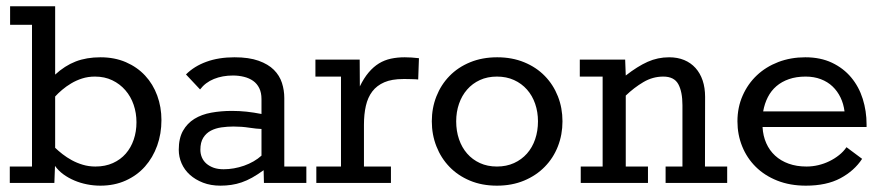

<svg xmlns="http://www.w3.org/2000/svg" viewBox="-20 -583 2810 612"><path d="M11.2 -52.2H82V-503.9H12.2V-563H155.8V-345.2Q186.5 -373.5 221.2 -387Q255.9 -400.4 300.3 -400.4Q345.2 -400.4 381.3 -384.8Q417.5 -369.1 442.6 -342Q467.8 -314.9 481.2 -278.3Q494.6 -241.7 494.6 -200.2Q494.6 -156.7 481 -118.7Q467.3 -80.6 442.1 -52.2Q417 -23.9 380.9 -7.6Q344.7 8.8 299.8 8.8Q278.3 8.8 257.3 4.6Q236.3 0.5 217.3 -7.6Q198.2 -15.6 182.1 -27.3Q166 -39.1 155.3 -54.2L153.3 0H11.2ZM284.2 -52.2Q315.4 -52.2 339.8 -63.2Q364.3 -74.2 380.9 -93.3Q397.5 -112.3 406.2 -137.9Q415 -163.6 415 -193.4Q415 -222.7 406 -249Q397 -275.4 379.6 -295.4Q362.3 -315.4 337.9 -327.1Q313.5 -338.9 282.7 -338.9Q260.7 -338.9 241.7 -332.8Q222.7 -326.7 206.8 -317.1Q190.9 -307.6 178 -296.6Q165 -285.6 155.8 -275.4V-111.8Q166 -102.1 179.4 -91.6Q192.9 -81.1 209 -72.3Q225.1 -63.5 243.9 -57.9Q262.7 -52.2 284.2 -52.2Z M572.8 -345.7Q599.1 -372.1 638.2 -386.2Q677.2 -400.4 727.5 -400.4Q773.4 -400.4 804.2 -389.4Q835 -378.4 853 -360.4Q871.1 -342.3 878.7 -318.8Q886.2 -295.4 886.2 -270.5V-52.2H956.5V0H821.3L820.3 -40.5Q800.8 -26.4 783.7 -16.8Q766.6 -7.3 750.2 -1.7Q733.9 3.9 717.3 6.3Q700.7 8.8 682.6 8.8Q651.9 8.8 627.2 -0.7Q602.5 -10.3 585.2 -25.9Q567.9 -41.5 558.8 -62.3Q549.8 -83 549.8 -105.5Q549.8 -142.1 563.2 -166Q576.7 -189.9 599.6 -204.1Q622.6 -218.3 653.6 -223.9Q684.6 -229.5 719.2 -229.5Q742.7 -229.5 765.6 -227.1Q788.6 -224.6 813.5 -219.7V-267.1Q813.5 -287.6 806.4 -302Q799.3 -316.4 786.9 -325.2Q774.4 -334 757.8 -338.1Q741.2 -342.3 722.7 -342.3Q689 -342.3 661.9 -331.3Q634.8 -320.3 617.7 -297.9ZM813.5 -171.9Q797.9 -172.4 774.2 -176Q750.5 -179.7 724.1 -179.7Q705.1 -179.7 686 -177Q667 -174.3 652.1 -166.5Q637.2 -158.7 627.9 -144Q618.7 -129.4 618.7 -105.5Q618.7 -92.8 623.5 -81.3Q628.4 -69.8 637.9 -61.5Q647.5 -53.2 661.1 -48.3Q674.8 -43.5 692.9 -43.5Q709 -43.5 725.6 -46.4Q742.2 -49.3 758.1 -54.9Q773.9 -60.5 788.1 -68.6Q802.2 -76.7 813.5 -86.9Z M988.3 -52.2H1066.9V-338.9H985.4V-393.1H1126.5L1127 -307.6Q1140.1 -334.5 1155.3 -352.3Q1170.4 -370.1 1188 -380.9Q1205.6 -391.6 1226.1 -396Q1246.6 -400.4 1270 -400.4Q1291 -400.4 1315.4 -397.5L1313 -329.6Q1312.5 -330.1 1305.4 -330.3Q1298.3 -330.6 1290 -330.8Q1281.7 -331.1 1274.2 -331.1Q1266.6 -331.1 1265.1 -331.1Q1229 -331.1 1205.1 -320.8Q1181.2 -310.5 1166.7 -291.5Q1152.3 -272.5 1146.2 -245.6Q1140.1 -218.8 1140.1 -185.5V-52.2H1226.1V0H988.3Z M1564 -52.2Q1594.2 -52.2 1618.4 -63.2Q1642.6 -74.2 1659.7 -93.5Q1676.8 -112.8 1685.8 -139.2Q1694.8 -165.5 1694.8 -196.3Q1694.8 -226.1 1685.8 -252.2Q1676.8 -278.3 1659.7 -297.6Q1642.6 -316.9 1618.4 -327.9Q1594.2 -338.9 1564 -338.9Q1533.7 -338.9 1509.8 -327.9Q1485.8 -316.9 1469 -297.6Q1452.1 -278.3 1443.1 -252.2Q1434.1 -226.1 1434.1 -196.3Q1434.1 -165.5 1443.1 -139.2Q1452.1 -112.8 1469 -93.5Q1485.8 -74.2 1509.8 -63.2Q1533.7 -52.2 1564 -52.2ZM1564 8.8Q1516.1 8.8 1477.8 -7.3Q1439.5 -23.4 1412.6 -51.3Q1385.7 -79.1 1371.1 -116.5Q1356.4 -153.8 1356.4 -196.3Q1356.4 -238.8 1371.1 -275.9Q1385.7 -313 1412.8 -340.8Q1439.9 -368.7 1478.5 -384.5Q1517.1 -400.4 1564.9 -400.4Q1612.3 -400.4 1650.9 -384.5Q1689.5 -368.7 1716.6 -340.8Q1743.7 -313 1758.3 -275.9Q1772.9 -238.8 1772.9 -196.3Q1772.9 -153.8 1758.3 -116.5Q1743.7 -79.1 1716.3 -51.3Q1689 -23.4 1650.4 -7.3Q1611.8 8.8 1564 8.8Z M1831.1 -52.2H1900.9V-338.9H1828.1V-393.1H1972.7L1974.6 -342.3Q2012.2 -371.6 2044.4 -386Q2076.7 -400.4 2112.8 -400.4Q2139.6 -400.4 2160.9 -391.6Q2182.1 -382.8 2197 -366.2Q2211.9 -349.6 2219.7 -326.4Q2227.5 -303.2 2227.5 -274.4L2227.1 -52.2H2297.9V0H2101.6V-52.2H2155.3V-247.6Q2155.3 -290.5 2142.1 -314.7Q2128.9 -338.9 2094.2 -338.9Q2060.5 -338.9 2030.8 -321.3Q2001 -303.7 1974.6 -278.3V-52.2H2045.4V0H1831.1Z M2410.6 -178.2Q2412.1 -149.9 2422.4 -126.7Q2432.6 -103.5 2450.7 -86.9Q2468.8 -70.3 2493.9 -61.3Q2519 -52.2 2550.8 -52.2Q2569.8 -52.2 2588.4 -56.6Q2606.9 -61 2623.5 -69.1Q2640.1 -77.1 2654.3 -88.4Q2668.5 -99.6 2678.2 -113.8L2728 -76.7Q2703.1 -38.6 2658.9 -14.9Q2614.7 8.8 2548.8 8.8Q2498 8.8 2457.5 -7.3Q2417 -23.4 2388.9 -51.3Q2360.8 -79.1 2345.7 -116.5Q2330.6 -153.8 2330.6 -196.3Q2330.6 -240.7 2347.2 -278.3Q2363.8 -315.9 2392.6 -343Q2421.4 -370.1 2460.9 -385.3Q2500.5 -400.4 2546.9 -400.4Q2595.2 -400.4 2631.8 -383.1Q2668.5 -365.7 2693.1 -336.2Q2717.8 -306.6 2730 -267.8Q2742.2 -229 2742.2 -186.5V-178.2ZM2671.9 -228Q2668.9 -252 2659.2 -272.2Q2649.4 -292.5 2633.8 -307.4Q2618.2 -322.3 2596.4 -330.6Q2574.7 -338.9 2547.9 -338.9Q2518.1 -338.9 2494.9 -330.8Q2471.7 -322.8 2454.8 -308.3Q2438 -293.9 2427.5 -273.4Q2417 -252.9 2412.6 -228Z"/></svg>

Font: Rokkitt
Style: Regular
Weight: 400
Version: Version 1.2; ttfautohint (v1.5) -l 7 -r 28 -G 50 -x 13 -D la